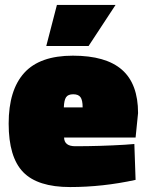

<svg xmlns="http://www.w3.org/2000/svg" viewBox="-20 -743 592 776"><path d="M239 -187Q240 -152 284 -152Q384 -152 484 -158L523 -161L528 -16Q395 13 263.5 13Q132 13 73.5 -47.5Q15 -108 15 -243.5Q15 -379 78 -448.5Q141 -518 274.5 -518Q408 -518 473 -461Q538 -404 538 -286L528 -187ZM314 -309Q314 -338 305.5 -350Q297 -362 276 -362Q255 -362 247 -350Q239 -338 238 -309ZM210 -723H447L338 -557H167Z"/></svg>

Font: Titillium Web Black
Style: Regular
Weight: 900
Version: Version 1.002;PS 35.000;hotconv 1.0.70;makeotf.lib2.5.55311